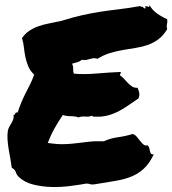

<svg xmlns="http://www.w3.org/2000/svg" viewBox="-20 -743 692 771"><path d="M54.7 -33.2Q46.9 -41 43.5 -51.8Q40 -62.5 27.3 -69.3Q25.4 -84 22 -103Q18.6 -122.1 15.1 -142.1Q11.7 -162.1 10.3 -182.1Q8.8 -202.1 11.7 -218.8Q13.7 -227.5 18.1 -235.4Q22.5 -243.2 26.9 -250.5Q31.2 -257.8 33.7 -265.6Q36.1 -273.4 34.2 -281.2Q40 -282.2 41.5 -287.6Q43 -293 50.8 -291Q57.6 -312.5 65.4 -331.1Q73.2 -349.6 82 -367.2Q90.8 -384.8 100.1 -402.8Q109.4 -420.9 117.2 -443.4Q100.6 -459 93.3 -477.1Q85.9 -495.1 82 -513.7Q78.1 -532.2 76.2 -551.3Q74.2 -570.3 68.4 -589.8Q80.1 -607.4 96.7 -618.7Q113.3 -629.9 133.3 -637.2Q153.3 -644.5 176.8 -648.9Q200.2 -653.3 226.6 -659.2Q273.4 -673.8 310.5 -682.1Q347.7 -690.4 382.8 -695.8Q418 -701.2 456.1 -705.6Q494.1 -710 543.9 -718.8Q544.9 -715.8 547.4 -715.8Q549.8 -715.8 553.7 -715.8Q556.6 -709 564.5 -709Q564.5 -711.9 564 -714.4Q563.5 -716.8 563.5 -718.8Q565.4 -718.8 568.8 -717.8Q572.3 -716.8 574.7 -715.8Q577.1 -714.8 579.1 -716.3Q581.1 -717.8 580.1 -722.7Q591.8 -702.1 610.4 -689Q628.9 -675.8 651.4 -666Q652.3 -657.2 651.9 -653.3Q651.4 -649.4 650.4 -646Q649.4 -642.6 649.4 -638.2Q649.4 -633.8 651.4 -626Q635.7 -599.6 615.7 -585Q595.7 -570.3 573.2 -562.5Q550.8 -554.7 525.9 -550.8Q501 -546.9 475.1 -542.5Q449.2 -538.1 422.9 -530.3Q396.5 -522.5 371.1 -506.8Q363.3 -509.8 356.9 -509.3Q350.6 -508.8 343.8 -506.8Q336.9 -504.9 328.6 -502.9Q320.3 -501 308.6 -502.9Q300.8 -496.1 290.5 -493.2Q280.3 -490.2 269.5 -487.3Q274.4 -476.6 273.9 -465.8Q273.4 -455.1 276.4 -447.3Q317.4 -443.4 367.2 -447.8Q417 -452.1 464.8 -454.1Q465.8 -449.2 463.9 -447.3Q461.9 -445.3 461.9 -440.4Q470.7 -434.6 478.5 -425.8Q486.3 -417 494.6 -408.7Q502.9 -400.4 511.7 -395Q520.5 -389.6 532.2 -390.6Q537.1 -380.9 539.1 -370.1Q541 -359.4 536.1 -347.7Q516.6 -335 498 -321.8Q479.5 -308.6 459.5 -297.9Q439.5 -287.1 416 -280.3Q392.6 -273.4 365.2 -274.4Q360.4 -274.4 356.9 -274.4Q353.5 -274.4 348.6 -278.3Q338.9 -273.4 322.8 -274.9Q306.6 -276.4 295.9 -271.5Q282.2 -276.4 264.2 -276.4Q246.1 -276.4 232.4 -281.2Q214.8 -255.9 199.2 -228Q183.6 -200.2 171.9 -168.9Q211.9 -163.1 238.3 -164.1Q264.6 -165 288.1 -168Q311.5 -170.9 336.4 -173.8Q361.3 -176.8 397.5 -175.8Q421.9 -187.5 453.6 -191.9Q485.4 -196.3 512.7 -205.1Q522.5 -202.1 529.3 -193.8Q536.1 -185.5 542.5 -177.2Q548.8 -168.9 555.7 -163.1Q562.5 -157.2 573.2 -159.2Q578.1 -154.3 579.6 -147.5Q581.1 -140.6 582.5 -134.8Q584 -128.9 586.9 -125.5Q589.8 -122.1 597.7 -123Q579.1 -85 556.2 -64.5Q533.2 -43.9 504.4 -32.7Q475.6 -21.5 439.9 -16.1Q404.3 -10.7 360.4 -2.9Q349.6 -1 342.3 -3.4Q335 -5.9 327.1 -5.9Q299.8 -1 262.2 3.9Q224.6 8.8 186.5 7.8Q148.4 6.8 113.3 -2Q78.1 -10.7 54.7 -33.2Z"/></svg>

Font: Permanent Marker
Style: Regular
Weight: 400
Designer: Font Diner, Inc
Foundry: Font Diner, Inc
Version: Version 1.001